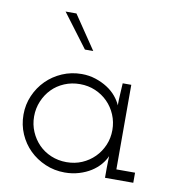

<svg xmlns="http://www.w3.org/2000/svg" viewBox="-73 -677 684 749"><g transform="rotate(10 269.0 -302.5)"><path d="M35 -188Q35 -228 50.5 -263.5Q66 -299 92.5 -325.5Q119 -352 155 -367.5Q191 -383 232 -383Q261 -383 287 -374.5Q313 -366 334 -352.5Q355 -339 369.5 -321.5Q384 -304 391 -287Q391 -309 392.5 -331Q394 -353 395 -375H429V-40H503V0H391V-40Q391 -52 391.5 -63.5Q392 -75 392 -86Q385 -69 370.5 -52Q356 -35 335.5 -22Q315 -9 288.5 -1Q262 7 232 7Q191 7 155 -8.5Q119 -24 92.5 -50Q66 -76 50.5 -111.5Q35 -147 35 -188ZM77 -188Q77 -156 89 -128Q101 -100 121.5 -79Q142 -58 170.5 -46Q199 -34 232 -34Q265 -34 293 -46Q321 -58 342 -79Q363 -100 375 -128Q387 -156 387 -188Q387 -220 375 -248.5Q363 -277 342 -298Q321 -319 293 -331Q265 -343 232 -343Q199 -343 170.5 -331Q142 -319 121.5 -298Q101 -277 89 -248.5Q77 -220 77 -188ZM170 -612Q193 -579 215 -545.5Q237 -512 260 -479H227Q202 -512 177 -545.5Q152 -579 127 -612Z"/></g></svg>

Font: Josefin Slab
Style: Regular
Weight: 400
Designer: Santiago Orozco
Foundry: Typemade
Version: Version 1.000